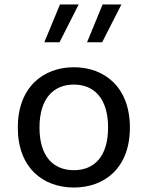

<svg xmlns="http://www.w3.org/2000/svg" viewBox="-20 -826 660 858"><path d="M560.5 -256C560.5 -435.5 448 -525.5 310 -525.5C172.5 -525.5 59.5 -435.5 59.5 -256C59.5 -76 172.5 12 310 12C448 12 560.5 -76 560.5 -256ZM463 -256C463 -125 400 -65.5 310 -65.5C220 -65.5 156.5 -125 156.5 -256C156.5 -387 220 -448 310 -448C400 -448 463 -387 463 -256ZM178 -637H246L331.5 -806H248ZM369 -637H436.5L522.5 -806H438.5Z"/></svg>

Font: Monaspace Neon
Style: Regular
Weight: 400
Designer: Riley Cran & the Lettermatic Team
Foundry: Lettermatic
Version: Version 1.200 (Monaspace Neon)